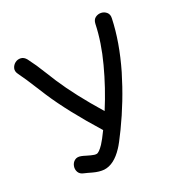

<svg xmlns="http://www.w3.org/2000/svg" viewBox="-166 -861 986 1014"><g transform="rotate(-30 326.5 -353.5)"><path d="M183 12Q241 15 300 -48Q317 -65 362 -127Q451 -250 520 -388Q590 -531 617 -660Q622 -682 610.5 -696Q599 -710 581.5 -713.5Q564 -717 548 -709Q532 -701 527 -678Q506 -577 456 -469Q405 -358 339 -255Q247 -406 197 -523L175 -577L148 -642Q135 -670 123 -694Q112 -714 94.5 -718Q77 -722 61.5 -714Q46 -706 38.5 -690Q31 -674 41 -654L65 -602L91 -540Q105 -505 113 -487Q170 -353 282 -172Q251 -129 233 -110Q203 -79 189 -80Q178 -80 159 -89L138 -99Q123 -107 112 -111Q91 -119 75.5 -110.5Q60 -102 53.5 -84.5Q47 -67 53 -50Q59 -33 80 -25L98 -17L121 -6Q155 10 183 12Z"/></g></svg>

Font: Balsamiq Sans
Style: Regular
Weight: 400
Designer: Michael Angeles
Foundry: Balsamiq SRL
Version: Version 1.020; ttfautohint (v1.8.4.7-5d5b);gftools[0.9.26]